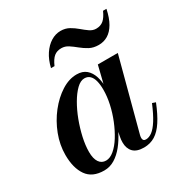

<svg xmlns="http://www.w3.org/2000/svg" viewBox="-166 -817 897 949"><g transform="rotate(-30 282.5 -343.0)"><path d="M157 10Q89.5 10 58.8 -34Q28 -78 28 -152.5Q28 -210 49.5 -266.2Q71 -322.5 107.2 -368.5Q143.5 -414.5 187 -442.2Q230.5 -470 274.5 -470Q308 -470 328.5 -452.5Q349 -435 358.5 -404.8Q368 -374.5 368 -337Q368 -308 361.2 -271.2Q354.5 -234.5 341.8 -195.5Q329 -156.5 310.8 -119.8Q292.5 -83 269 -53.8Q245.5 -24.5 217.5 -7.2Q189.5 10 157 10ZM189 -28Q212 -28 235.5 -47.8Q259 -67.5 279.8 -100.8Q300.5 -134 317 -174.8Q333.5 -215.5 342.8 -257.8Q352 -300 352 -338Q352 -367.5 346.5 -389Q341 -410.5 329 -422.2Q317 -434 298 -434Q276 -434 253.2 -412Q230.5 -390 209.5 -354Q188.5 -318 172.2 -274.8Q156 -231.5 146.2 -187.8Q136.5 -144 136.5 -107Q136.5 -69 150.2 -48.5Q164 -28 189 -28ZM384 10Q342.5 10 323 -10.2Q303.5 -30.5 303.5 -64.5Q303.5 -73.5 304.2 -80.5Q305 -87.5 306 -92.5L321 -171L346.5 -249.5L360.5 -337.5L390.5 -460H504.5L396.5 -53Q394.5 -45 394.5 -37.5Q394.5 -30 398.5 -25Q402.5 -20 412 -20Q429.5 -20 447.8 -33.5Q466 -47 485.5 -77.8Q505 -108.5 527 -161L546 -154.5Q523 -97 499.2 -60.8Q475.5 -24.5 447.5 -7.2Q419.5 10 384 10ZM443.5 -541Q413.5 -541 391.2 -553Q369 -565 350.2 -580.5Q331.5 -596 313.2 -608Q295 -620 273.5 -620Q248.5 -620 232 -606.5Q215.5 -593 201 -560H181Q191 -602.5 211.2 -633Q231.5 -663.5 258 -679.8Q284.5 -696 313 -696Q340.5 -696 361.8 -684Q383 -672 401 -656.5Q419 -641 436.2 -629Q453.5 -617 472.5 -617Q498 -617 514.8 -631.2Q531.5 -645.5 545.5 -677H565Q555 -629.5 537.5 -599.5Q520 -569.5 496.2 -555.2Q472.5 -541 443.5 -541Z"/></g></svg>

Font: Bodoni Moda 11pt SemiBold
Style: Italic
Weight: 600
Italic angle: -13°
Designer: Owen Earl
Foundry: indestructible type
Version: Version 2.004